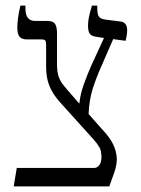

<svg xmlns="http://www.w3.org/2000/svg" viewBox="-20 -667 505 687"><path d="M29 0 40 -66H317Q328 -66 336 -77Q343 -87 343 -105Q343 -127 336 -139.5Q329 -152 314 -169L193 -303Q167 -333 156 -361.5Q145 -390 145 -428V-505Q145 -518 142 -522Q139 -526 128 -526H76Q58 -526 50 -535.5Q42 -545 42 -569Q42 -583 44.5 -602.5Q47 -622 53 -647H71V-636Q71 -592 106 -592H150Q170 -592 177 -581.5Q184 -571 184 -547V-437Q184 -411 189.5 -394Q195 -377 208 -361Q221 -345 244 -319L264 -296Q267 -330 280.5 -367Q294 -404 306 -431L352 -531L327 -535Q310 -537 302.5 -544.5Q295 -552 295 -576Q295 -590 298 -605Q301 -620 309 -647H328V-637Q328 -616 334 -607.5Q340 -599 357 -597L411 -590Q435 -587 435 -559Q435 -550 433 -538Q431 -526 429 -521L385 -527L341 -426Q324 -388 311.5 -348.5Q299 -309 297 -259L360 -188Q379 -165 388 -143.5Q397 -122 398 -98Q398 -76 388.5 -48.5Q379 -21 371 0Z"/></svg>

Font: Noto Serif Hebrew SemiCondensed Light
Style: Regular
Weight: 300
Width: 4
Designer: Monotype Design Team
Foundry: Monotype Imaging Inc.
Version: Version 2.004; ttfautohint (v1.8.4.7-5d5b)